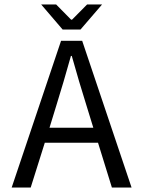

<svg xmlns="http://www.w3.org/2000/svg" viewBox="-20 -838 640 858"><path d="M480 0 418 -200.2H180.2L117.2 0H32.2L252.9 -655.8H347.2L567.9 0ZM201.2 -267.1H397L366.2 -367.2Q334 -469.2 300.8 -587.9H296.9Q263.7 -468.8 231.9 -367.2ZM339.8 -706.1H259.8L164.1 -817.9H231L297.9 -750H301.8L369.1 -817.9H436Z"/></svg>

Font: SourceCodePro-Regular
Style: Regular
Weight: 400
Monospace: yes
Designer: Paul D. Hunt
Foundry: Adobe Systems Incorporated
Version: Version 1.009;PS 1.000;hotconv 1.0.70;makeotf.lib2.5.5900